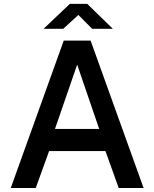

<svg xmlns="http://www.w3.org/2000/svg" viewBox="-20 -944 774 964"><path d="M300 -740H435L701 0H576L509.5 -185.5H226.5L159.5 0H34ZM478 -296.5 367.5 -619.5 256 -296.5ZM373.5 -869 297.5 -799.5H199L330.5 -924.5H418L546.5 -799.5H442.5Z"/></svg>

Font: 1883 Sans SemiBold
Style: Regular
Weight: 600
Designer: 1883 Sans project is a fork of Public Sans.
Version: Version 1.009